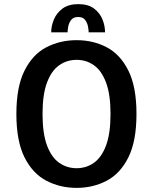

<svg xmlns="http://www.w3.org/2000/svg" viewBox="-20 -901 750 932"><path d="M352 11Q271.5 11 205 -23.8Q138.5 -58.5 99 -137.2Q59.5 -216 59.5 -348Q59.5 -479.5 99 -558.2Q138.5 -637 205 -671.5Q271.5 -706 352 -706Q432 -706 498 -671.5Q564 -637 603.2 -558.2Q642.5 -479.5 642.5 -348Q642.5 -216 603.2 -137.2Q564 -58.5 498 -23.8Q432 11 352 11ZM352 -84.5Q399 -84.5 436.2 -111Q473.5 -137.5 495 -195.5Q516.5 -253.5 516.5 -348Q516.5 -442 495 -499.8Q473.5 -557.5 436.2 -584Q399 -610.5 352 -610.5Q304.5 -610.5 267 -584Q229.5 -557.5 208 -499.8Q186.5 -442 186.5 -348Q186.5 -253.5 208 -195.5Q229.5 -137.5 267 -111Q304.5 -84.5 352 -84.5ZM228.5 -744Q228.5 -775 241.8 -806.8Q255 -838.5 284 -859.8Q313 -881 360.5 -881Q408 -881 436.5 -859.5Q465 -838 477.5 -806.5Q490 -775 490 -744H410.5Q410.5 -752.5 407.5 -770.5Q404.5 -788.5 393.8 -803.5Q383 -818.5 359.5 -818.5Q335.5 -818.5 324.8 -803.5Q314 -788.5 311 -770.8Q308 -753 308 -744Z"/></svg>

Font: League Mono Medium
Style: Regular
Weight: 500
Width: 6
Designer: Tyler Finck
Foundry: The League of Moveable Type / Tyler Finck
Version: Version 2.300;RELEASE